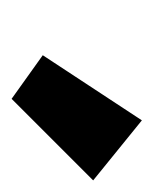

<svg xmlns="http://www.w3.org/2000/svg" viewBox="14 -890 270 339"><g transform="rotate(90 149.5 -721.0)"><path d="M78 -661 193 -836 299 -750 155 -606Z"/></g></svg>

Font: Fz Poppins SemBd
Style: Regular
Weight: 600
Designer: Ninad Kale (Devanagari), Jonny Pinhorn (Latin)
Foundry: Indian Type Foundry
Version: Vit hóa bi Vntype.Com & FontZin.Com